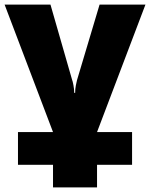

<svg xmlns="http://www.w3.org/2000/svg" viewBox="-20 -573 651 833"><path d="M611 -553 401 0H553V142H401V240H210V142H58V0H210L0 -553H199L293 -226Q295 -222 298.5 -204Q302 -186 302 -170H306Q306 -187 309 -202Q312 -217 314 -225L412 -553Z"/></svg>

Font: Noto Sans Black
Style: Regular
Weight: 900
Designer: Monotype Design Team
Foundry: Monotype Imaging Inc.
Version: Version 2.007